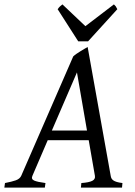

<svg xmlns="http://www.w3.org/2000/svg" viewBox="-37 -858 617 878"><path d="M200.2 -261.2H360.8L314.9 -526.9ZM521 0H333L335 -21Q369.6 -23.4 384.8 -31Q399.9 -38.6 397 -54.2L368.7 -216.8H181.2L111.3 -54.2Q104.5 -39.1 118.9 -32.5Q133.3 -25.9 170.9 -21L168 0H-17.1L-14.2 -21Q16.6 -26.9 35.2 -33.4Q53.7 -40 60.1 -54.2L297.9 -600.1Q304.2 -606 313 -612.1Q321.8 -618.2 331.1 -623.8Q340.3 -629.4 348.9 -634.5Q357.4 -639.6 363.8 -643.1L469.2 -54.2Q470.2 -47.4 472.9 -42.2Q475.6 -37.1 481.4 -33Q487.3 -28.8 497.3 -25.9Q507.3 -22.9 522.9 -21ZM365.7 -668.9H320.8L226.6 -815.9Q233.4 -825.2 237.3 -828.6Q241.2 -832 248.5 -837.9L353.5 -738.3L483.9 -837.9Q489.7 -832.5 492.4 -828.9Q495.1 -825.2 499.5 -815.9Z"/></svg>

Font: GentiumAlt
Style: Italic
Weight: 400
Italic angle: -7°
Designer: J. Victor Gaultney
Version: Version 1.02; 2005; OFL release